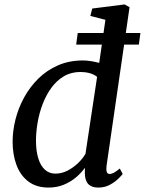

<svg xmlns="http://www.w3.org/2000/svg" viewBox="-20 -837 654 867"><path d="M461 -87.5Q459 -69.5 462.2 -60.5Q465.5 -51.5 474.5 -51.5Q484 -51.5 494.8 -57.2Q505.5 -63 521 -76L534 -51.5Q529 -44.5 514 -29.8Q499 -15 476 -2.5Q453 10 423.5 10Q393.5 10 378.5 -6Q363.5 -22 363 -55.5L363.5 -79.5Q348.5 -58 324.5 -37.2Q300.5 -16.5 268.8 -3.2Q237 10 199.5 10Q144 10 108 -17.5Q72 -45 54.5 -91.8Q37 -138.5 37 -197Q37 -246.5 50 -298Q63 -349.5 89 -397Q115 -444.5 153.2 -482.2Q191.5 -520 242 -542Q292.5 -564 354.5 -564Q372 -564 391.5 -560.8Q411 -557.5 428 -553L456 -747.5L388 -765L396.5 -798.5L542.5 -817L565 -804.5ZM418.5 -490Q404 -501.5 384.2 -506.8Q364.5 -512 343.5 -512Q301 -512 268.2 -492.5Q235.5 -473 211.8 -440.2Q188 -407.5 172.5 -366.8Q157 -326 149.8 -283.2Q142.5 -240.5 142.5 -202Q142.5 -155.5 152.8 -122.2Q163 -89 182.5 -71Q202 -53 230 -53Q259.5 -53 286 -67Q312.5 -81 333.5 -101.5Q354.5 -122 366 -142.5ZM331 -688H614L607 -635.5H324Z"/></svg>

Font: Merriweather 28pt
Style: Italic
Weight: 400
Italic angle: -7.8°
Version: Version 2.101